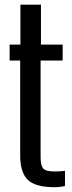

<svg xmlns="http://www.w3.org/2000/svg" viewBox="-20 -790 306 818"><path d="M211.5 7.5Q130.5 7.5 98.2 -24Q66 -55.5 66 -128V-532H21V-600H67V-770H154.5V-600H247V-532H153V-119Q153 -85.5 163.8 -72.5Q174.5 -59.5 212.5 -59.5Q226 -59.5 235.5 -60.2Q245 -61 257 -62V2.5Q247 5 235.2 6.2Q223.5 7.5 211.5 7.5Z"/></svg>

Font: Big Shoulders Display Thin SemiBold
Style: Regular
Weight: 600
Version: Version 2.002